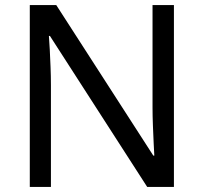

<svg xmlns="http://www.w3.org/2000/svg" viewBox="-20 -734 800 754"><path d="M663 0H558L176 -593H172Q174 -570 175.5 -538.5Q177 -507 178.5 -471.5Q180 -436 180 -399V0H97V-714H201L582 -123H586Q585 -139 583.5 -171Q582 -203 580.5 -241Q579 -279 579 -311V-714H663Z"/></svg>

Font: Noto Sans Armenian
Style: Regular
Weight: 400
Designer: Monotype Design Team
Foundry: Monotype Imaging Inc.
Version: Version 2.007